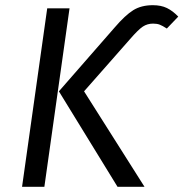

<svg xmlns="http://www.w3.org/2000/svg" viewBox="-20 -720 707 740"><path d="M207 -368 421 -613Q463 -662 494 -681Q525 -700 569 -700Q601 -700 623.5 -689Q646 -678 667 -656L623 -610Q606 -621 595.5 -625Q585 -629 570 -629Q548 -629 530.5 -617.5Q513 -606 481 -569L304 -368L537 0H433ZM162 -688H248L151 0H65Z"/></svg>

Font: Fira Sans Book
Style: Italic
Weight: 350
Italic angle: -8°
Designer: bBox Type GmbH & Carrois Corporate GbR & Edenspiekermann AG
Foundry: bBox Type GmbH & Carrois Corporate GbR & Edenspiekermann AG
Version: Version 4.301